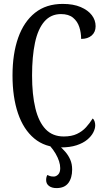

<svg xmlns="http://www.w3.org/2000/svg" viewBox="-20 -744 538 982"><path d="M269 218Q245 218 230.5 207Q216 196 216 177Q216 162 222 151Q228 154 235.5 156.5Q243 159 255 159Q267 159 277.5 148.5Q288 138 288 116Q288 99 282 80.5Q276 62 264.5 42Q253 22 234 0H281Q299 15 314.5 33Q330 51 339.5 73Q349 95 349 123Q349 166 329.5 192Q310 218 269 218ZM291 10Q210 10 155 -36Q100 -82 72 -164.5Q44 -247 44 -358Q44 -469 73 -551Q102 -633 159 -678.5Q216 -724 301 -724Q355 -724 392.5 -708Q430 -692 449.5 -666.5Q469 -641 469 -610Q469 -580 449 -562.5Q429 -545 395 -545Q395 -577 385.5 -606Q376 -635 353.5 -653.5Q331 -672 292 -672Q240 -672 207 -634Q174 -596 159 -525.5Q144 -455 144 -358Q144 -260 161 -190Q178 -120 213.5 -83Q249 -46 306 -46Q346 -46 373.5 -59Q401 -72 420 -93Q439 -114 454 -138Q460 -134 463.5 -124Q467 -114 467 -103Q467 -86 457 -66.5Q447 -47 426 -29.5Q405 -12 371.5 -1Q338 10 291 10Z"/></svg>

Font: Noto Serif ExtraCondensed
Style: Regular
Weight: 400
Width: 2
Designer: Monotype Design Team
Foundry: Monotype Imaging Inc.
Version: Version 2.013